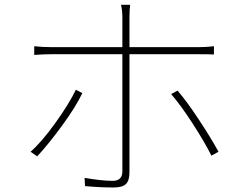

<svg xmlns="http://www.w3.org/2000/svg" viewBox="-20 -787 1040 819"><path d="M138.7 -120.1 110.4 -139.6Q158.2 -181.6 216.3 -262.7Q274.4 -343.8 303.7 -404.3L331.1 -389.6Q303.7 -332 246.1 -252.9Q188.5 -173.8 138.7 -120.1ZM829.1 -555.7H532.2V-51.8Q532.2 -16.6 517.1 -2Q502 12.7 464.8 12.7Q405.3 12.7 342.8 6.8L340.8 -28.3Q414.1 -15.6 460.9 -15.6Q502 -15.6 502 -56.6V-555.7H200.2Q164.1 -555.7 126 -552.7V-589.8Q161.1 -585.9 199.2 -585.9H502V-711.9Q502 -743.2 496.1 -766.6H535.2Q532.2 -746.1 532.2 -711.9V-585.9H828.1Q861.3 -585.9 892.6 -589.8V-554.7Q870.1 -555.7 829.1 -555.7ZM710 -385.7 737.3 -400.4Q776.4 -355.5 827.6 -277.8Q878.9 -200.2 912.1 -139.6L881.8 -123Q852.5 -181.6 801.3 -260.7Q750 -339.8 710 -385.7Z"/></svg>

Font: Gen Shin Gothic ExtraLight
Style: Regular
Weight: 100
Designer: [Source Han Sans]
Ryoko NISHIZUKA  (kana & ideographs); Paul D. Hunt (Latin, Greek & Cyrillic); Wenlong ZHANG  (bopomofo
Version: Version 1.002.20150607